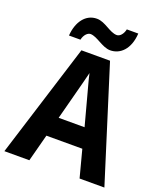

<svg xmlns="http://www.w3.org/2000/svg" viewBox="-165 -1029 958 1135"><g transform="rotate(20 314.5 -462.0)"><path d="M125 -773H197C204 -806 225 -825 242 -825C284 -825 333 -774 383 -774C445 -774 500 -823 506 -924H434C427 -892 408 -872 389 -872C344 -872 300 -923 247 -923C177 -923 131 -861 125 -773ZM473 0H629L404 -716H224L0 0H157L202 -171H428ZM349 -474 397 -295H234L281 -474C287 -499 307 -570 315 -606C323 -567 339 -513 349 -474Z"/></g></svg>

Font: Noto Sans Kannada SemiCondensed
Style: Bold
Weight: 700
Width: 4
Designer: Jelle Bosma - Monotype Design Team
Foundry: Monotype Imaging Inc.
Version: Version 2.005